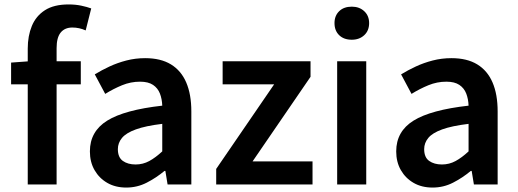

<svg xmlns="http://www.w3.org/2000/svg" viewBox="-20 -831 2335 865"><path d="M105 0V-612Q105 -669 123.5 -714Q142 -759 182.5 -785Q223 -811 289 -811Q320 -811 346 -805.5Q372 -800 391 -793L366 -694Q337 -707 306 -707Q272 -707 253.5 -684.5Q235 -662 235 -614V0ZM30 -451V-549L112 -555H344V-451Z M549 14Q500 14 463.5 -7Q427 -28 406 -64.5Q385 -101 385 -149Q385 -239 463 -287.5Q541 -336 711 -355Q710 -385 700.5 -409.5Q691 -434 669.5 -448.5Q648 -463 611 -463Q569 -463 530 -447Q491 -431 454 -408L407 -496Q438 -515 473.5 -531.5Q509 -548 549.5 -558.5Q590 -569 634 -569Q704 -569 750 -541Q796 -513 819 -459.5Q842 -406 842 -329V0H735L725 -61H721Q684 -30 641 -8Q598 14 549 14ZM591 -90Q624 -90 652.5 -105.5Q681 -121 711 -149V-273Q636 -264 592 -248Q548 -232 529.5 -209.5Q511 -187 511 -159Q511 -122 533.5 -106Q556 -90 591 -90Z M954 0V-70L1215 -451H983V-555H1379V-485L1118 -104H1388V0Z M1499 0V-555H1630V0ZM1565 -652Q1529 -652 1508 -672.5Q1487 -693 1487 -727Q1487 -760 1508 -780.5Q1529 -801 1565 -801Q1599 -801 1621 -780.5Q1643 -760 1643 -727Q1643 -693 1621 -672.5Q1599 -652 1565 -652Z M1929 14Q1880 14 1843.5 -7Q1807 -28 1786 -64.5Q1765 -101 1765 -149Q1765 -239 1843 -287.5Q1921 -336 2091 -355Q2090 -385 2080.5 -409.5Q2071 -434 2049.5 -448.5Q2028 -463 1991 -463Q1949 -463 1910 -447Q1871 -431 1834 -408L1787 -496Q1818 -515 1853.5 -531.5Q1889 -548 1929.5 -558.5Q1970 -569 2014 -569Q2084 -569 2130 -541Q2176 -513 2199 -459.5Q2222 -406 2222 -329V0H2115L2105 -61H2101Q2064 -30 2021 -8Q1978 14 1929 14ZM1971 -90Q2004 -90 2032.5 -105.5Q2061 -121 2091 -149V-273Q2016 -264 1972 -248Q1928 -232 1909.5 -209.5Q1891 -187 1891 -159Q1891 -122 1913.5 -106Q1936 -90 1971 -90Z"/></svg>

Font: Noto Sans HK SemiBold
Style: Regular
Weight: 600
Version: Version 2.004-H2;hotconv 1.0.118;makeotfexe 2.5.65603